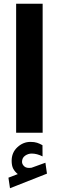

<svg xmlns="http://www.w3.org/2000/svg" viewBox="-20 -707 311 1022"><path d="M74.7 219.7Q58.1 206.1 50 190.2Q42 174.3 42 148.9Q42 105 72.5 76.7Q103 48.3 142.1 48.3Q163.6 48.3 177.5 53Q191.4 57.6 206.1 65.9L206.5 125.5Q176.8 110.4 148.9 110.4Q129.9 110.4 113.5 121.8Q97.2 133.3 97.2 155.3Q97.7 168 109.4 178.7Q121.1 189.5 146.5 186Q147 186 149.9 185.1L221.7 159.2L230 217.3L33.2 294.9L24.9 238.8ZM207 -687V-0.5H65.9V-687Z"/></svg>

Font: Vazirmatn FD NL Black
Style: Regular
Weight: 900
Designer: Saber Rastikerdar
Foundry: Saber Rastikerdar
Version: Version 33.003